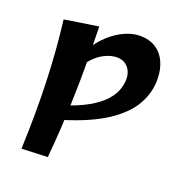

<svg xmlns="http://www.w3.org/2000/svg" viewBox="-140 -909 987 1037"><g transform="rotate(20 353.5 -390.0)"><path d="M96 6Q100 -99 100.5 -193Q101 -287 98 -376Q95 -465 88.5 -552Q82 -639 71 -728L265 -758Q267 -665 268 -587.5Q269 -510 268 -440Q267 -370 264.5 -301.5Q262 -233 257.5 -159.5Q253 -86 245 0ZM249 -215 218 -288Q307 -316 362.5 -348Q418 -380 448 -413.5Q478 -447 489 -479.5Q500 -512 500 -540Q500 -566 490 -587Q480 -608 461 -621Q442 -634 412 -634Q382 -634 347 -618Q312 -602 280.5 -568.5Q249 -535 229 -482L215 -556Q236 -611 268.5 -654Q301 -697 339 -726.5Q377 -756 416 -771Q455 -786 490 -786Q544 -786 581.5 -762Q619 -738 638.5 -694.5Q658 -651 658 -594Q658 -517 617.5 -447.5Q577 -378 487.5 -319.5Q398 -261 249 -215Z"/></g></svg>

Font: Marhey Medium
Style: Regular
Weight: 500
Designer: Nur Syamsi & Bustanul Arifin
Foundry: Namelatype
Version: Version 1.000